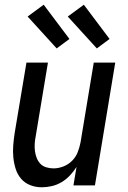

<svg xmlns="http://www.w3.org/2000/svg" viewBox="-20 -785 540 813"><path d="M157 8Q131 8 108 -1Q85 -10 69.5 -28Q54 -46 46.5 -69.5Q39 -93 36.5 -118Q34 -143 36 -169Q38 -195 42 -221L92 -520H183L131 -207Q128 -192 127 -176Q126 -160 128 -145Q130 -130 135.5 -116Q141 -102 151 -91.5Q161 -81 176 -76.5Q191 -72 207 -72Q227 -72 248 -80Q269 -88 285 -104Q301 -120 309 -140.5Q317 -161 321 -182L377 -520H468L382 0H291L304 -78Q292 -59 276 -42Q260 -25 240.5 -13.5Q221 -2 199.5 3Q178 8 157 8ZM390 -580 267 -715 335 -765 444 -620ZM220 -580 97 -715 165 -765 274 -620Z"/></svg>

Font: Iosevka SS18 Medium
Style: Italic
Weight: 500
Italic angle: -9°
Monospace: yes
Designer: Belleve Invis
Foundry: Belleve Invis
Version: Version 25.1.1; ttfautohint (v1.8.4)